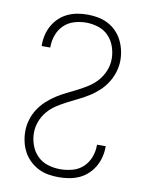

<svg xmlns="http://www.w3.org/2000/svg" viewBox="-85 -804 669 873"><g transform="rotate(10 250.0 -367.5)"><path d="M247 8Q223 8 198.5 4Q174 0 152.5 -11Q131 -22 113 -39Q95 -56 83.5 -77.5Q72 -99 66.5 -123Q61 -147 61 -171Q61 -199 69 -225.5Q77 -252 91.5 -274.5Q106 -297 126.5 -316Q147 -335 169.5 -349.5Q192 -364 217 -376Q242 -388 266 -400.5Q290 -413 313 -428Q336 -443 353.5 -464Q371 -485 381 -510.5Q391 -536 391 -564Q391 -592 381.5 -619.5Q372 -647 352.5 -667.5Q333 -688 305 -697Q277 -706 249 -706Q221 -706 194 -698Q167 -690 147 -671Q127 -652 117 -625Q107 -598 107 -570Q107 -569 107 -568Q107 -567 107 -566H67Q67 -568 67 -569Q67 -570 67 -571Q67 -595 72.5 -618Q78 -641 89.5 -661.5Q101 -682 118.5 -698.5Q136 -715 157.5 -725Q179 -735 202 -739Q225 -743 249 -743Q273 -743 297 -738.5Q321 -734 342.5 -723Q364 -712 381 -695Q398 -678 409 -656.5Q420 -635 425.5 -611.5Q431 -588 431 -564Q431 -537 423 -510.5Q415 -484 400.5 -461Q386 -438 366 -419Q346 -400 323 -385.5Q300 -371 275.5 -359Q251 -347 226.5 -334.5Q202 -322 179 -307Q156 -292 138.5 -271.5Q121 -251 111 -225Q101 -199 101 -171Q101 -143 111 -115Q121 -87 141.5 -66.5Q162 -46 190 -37.5Q218 -29 247 -29Q275 -29 303 -36.5Q331 -44 351.5 -63Q372 -82 382.5 -109Q393 -136 393 -164Q393 -165 393 -166Q393 -167 393 -168H433Q433 -167 433 -166Q433 -165 433 -163Q433 -140 427 -116.5Q421 -93 409 -72.5Q397 -52 379 -35.5Q361 -19 339.5 -9.5Q318 0 294.5 4Q271 8 247 8Z"/></g></svg>

Font: Iosevka SS04 Extralight
Style: Regular
Weight: 200
Monospace: yes
Designer: Belleve Invis
Foundry: Belleve Invis
Version: Version 19.0.0; ttfautohint (v1.8.4)